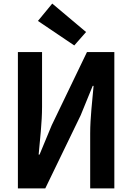

<svg xmlns="http://www.w3.org/2000/svg" viewBox="-20 -1053 740 1073"><path d="M192 -936 395 -799 461 -874 272 -1033ZM80 -762V0H233L431 -409L498 -573H503C496 -491 484 -395 484 -308V0H619V-762H466L269 -353L201 -189H196C203 -268 215 -368 215 -456V-762Z"/></svg>

Font: Kawkab Mono
Style: Bold
Weight: 700
Monospace: yes
Designer: Abdullah Arif
Foundry: Abdullah Arif
Version: Version 1.000;PS 000.500;hotconv 1.0.88;makeotf.lib2.5.64775